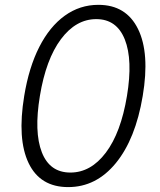

<svg xmlns="http://www.w3.org/2000/svg" viewBox="-20 -757 654 787"><path d="M259.6 9.9Q144.5 9.9 97.3 -88.4Q50.1 -186.8 79.2 -363.6Q98.4 -480.8 141 -564.5Q183.6 -648.1 245.4 -692.6Q307.2 -737.2 383.2 -737.2Q497.2 -737.2 545.8 -638.1Q594.5 -539.1 565 -363.6Q535.5 -187.1 454.9 -88.6Q374.3 9.9 259.6 9.9ZM268.5 -49.7Q352.3 -49.7 413.9 -131.4Q475.5 -213.1 500.4 -363.6Q524.9 -511.4 491.7 -595Q458.5 -678.6 374.6 -678.6Q291.2 -678.6 229.8 -596.4Q168.3 -514.2 143.5 -363.6Q119 -215.9 151.5 -132.8Q183.9 -49.7 268.5 -49.7Z"/></svg>

Font: Inter UI Light
Style: Italic
Weight: 300
Italic angle: 9.39999°
Designer: Rasmus Andersson
Foundry: rsms
Version: 3.2;8d6f07862